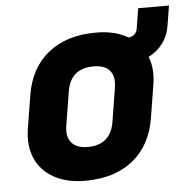

<svg xmlns="http://www.w3.org/2000/svg" viewBox="-49 -688 735 746"><g transform="rotate(-5 318.5 -315.0)"><path d="M254 10Q182 10 132 -18Q82 -46 60.5 -95.5Q39 -145 49 -210L70 -340Q87 -445 158.5 -502.5Q230 -560 345 -560Q419 -560 470 -530Q501 -533 505 -565L517 -640H637L625 -565Q619 -525 597 -495Q575 -465 541 -448Q560 -400 550 -340L529 -210Q512 -105 440.5 -47.5Q369 10 254 10ZM275 -120Q365 -120 379 -210L400 -340Q407 -384 387.5 -407Q368 -430 324 -430Q234 -430 220 -340L199 -210Q192 -167 212 -143.5Q232 -120 275 -120Z"/></g></svg>

Font: JetBrains Mono NL ExtraBold
Style: Italic
Weight: 800
Italic angle: -9°
Monospace: yes
Designer: Philipp Nurullin, Konstantin Bulenkov
Foundry: JetBrains
Version: Version 2.305; ttfautohint (v1.8.4.7-5d5b)